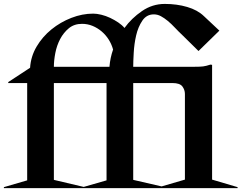

<svg xmlns="http://www.w3.org/2000/svg" viewBox="-20 -969 1244 989"><path d="M0 -5 120 -40V-541.2H22.5V-546.2L135 -620Q138.8 -678.8 168.8 -729.4Q198.8 -780 245 -817.5Q291.2 -855 347.5 -876.9Q403.8 -898.8 460 -898.8Q478.8 -898.8 501.9 -893.1Q525 -887.5 547.5 -876.9Q570 -866.2 589.4 -853.1Q608.8 -840 621.2 -825Q657.5 -875 711.2 -911.9Q765 -948.8 828.8 -948.8Q891.2 -948.8 944.4 -933.1Q997.5 -917.5 1030 -886.2L1110 -811.2L1002.5 -706.2L922.5 -785Q900 -806.2 881.2 -826.2Q862.5 -846.2 844.4 -861.2Q826.2 -876.2 808.8 -885.6Q791.2 -895 772.5 -895Q735 -895 713.1 -862.5Q691.2 -830 681.2 -786.2Q671.2 -742.5 668.8 -696.9Q666.2 -651.2 666.2 -625H980Q1011.2 -625 1026.2 -626.9Q1041.2 -628.8 1063.8 -636.2L1072.5 -635V-43.8L1203.8 -5V0H0ZM543.8 -625Q547.5 -671.2 562.5 -713.8Q555 -741.2 540 -765Q525 -788.8 503.8 -806.9Q482.5 -825 456.9 -835.6Q431.2 -846.2 402.5 -846.2Q362.5 -846.2 335 -823.8Q307.5 -801.2 290 -768.1Q272.5 -735 265 -696.2Q257.5 -657.5 257.5 -625ZM411.2 -6.2 528.8 -40V-541.2H257.5V-42.5ZM812.5 -8.8 932.5 -43.8V-485Q932.5 -506.2 919.4 -523.8Q906.2 -541.2 868.8 -541.2H666.2V-42.5Z"/></svg>

Font: Equateur
Style: Regular
Weight: 400
Designer: Ange Degheest & Eugénie Bidaut
Foundry: Velvetyne Type Foundry
Version: Version 1.000;FEAKit 1.0